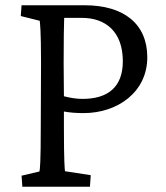

<svg xmlns="http://www.w3.org/2000/svg" viewBox="-20 -710 632 730"><path d="M65 0H322L325 -44L227 -59C226 -69 223 -96 223 -223V-286C245 -282 269 -280 298 -280C427 -280 540 -360 540 -492C540 -620 450 -690 302 -690H62L59 -649L131 -631C132 -624 136 -594 136 -472L135 -223C135 -96 132 -66 130 -58L62 -42ZM222 -472C222 -548 223 -627 224 -642H292C381 -642 447 -590 447 -477C447 -378 389 -334 294 -334C272 -334 251 -337 223 -344Z"/></svg>

Font: TPK Tissa Web Quiz
Style: Regular
Weight: 400
Designer: Jacques Le Bailly, Suppakit Chalermlarp | Katatrad Co.,Ltd.
Foundry: Jacques Le Bailly, Cadson Demak Co.,Ltd.
Version: Version 5.000;Glyphs 3.1.2 (3151)